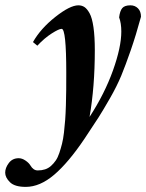

<svg xmlns="http://www.w3.org/2000/svg" viewBox="-91 -465 556 729"><path d="M6.8 244.6Q-35.2 244.6 -53.2 226.8Q-71.3 209 -71.3 190.4Q-71.3 172.4 -57.6 154.1Q-43.9 135.7 -20 135.7Q-7.3 135.7 5.6 144.5Q18.6 153.3 24.4 163.1Q35.6 182.1 52.2 182.1Q67.4 182.1 80.1 178Q92.8 173.8 102.8 164.8Q112.8 155.8 120.6 144.5Q128.4 133.3 134.3 115.7Q140.1 98.1 144.5 80.8Q148.9 63.5 151.9 38.1Q154.8 12.7 156.5 -10Q158.2 -32.7 159.2 -64.9Q160.2 -97.2 160.4 -124.3Q160.6 -151.4 160.6 -189.5Q160.6 -355.5 143.1 -355.5Q132.8 -355.5 105.2 -337.9Q77.6 -320.3 50.8 -291.5L34.2 -305.2Q63 -356.4 118.9 -400.6Q174.8 -444.8 206.5 -444.8Q219.7 -444.8 229.7 -438.2Q239.7 -431.6 249.3 -414.3Q258.8 -397 263.9 -361.6Q269 -326.2 269 -274.4Q269 -135.3 249 -21Q306.2 -108.9 337.9 -197.5Q369.6 -286.1 369.6 -345.2Q369.6 -377 361.3 -398.9Q364.3 -423.8 373.3 -434.3Q382.3 -444.8 404.3 -444.8Q421.4 -444.8 432.9 -433.3Q444.3 -421.9 444.3 -401.4Q425.3 -331.5 405.5 -274.4Q385.7 -217.3 369.4 -177.7Q353 -138.2 326.9 -92.5Q300.8 -46.9 283.2 -19.3Q265.6 8.3 230 61.5Q168.9 152.3 114.7 198.5Q60.5 244.6 6.8 244.6Z"/></svg>

Font: Elstob ExtraBold
Style: Italic
Weight: 800
Italic angle: -20°
Designer: Peter S. Baker
Version: Version 1.015